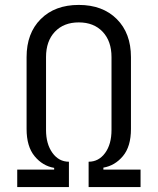

<svg xmlns="http://www.w3.org/2000/svg" viewBox="-20 -760 640 780"><path d="M50 0V-71H200V-78Q153 -86 120.5 -125.5Q88 -165 88 -236V-528Q88 -625 145.5 -682.5Q203 -740 300 -740Q397 -740 454.5 -682.5Q512 -625 512 -528V-236Q512 -165 479.5 -126Q447 -87 400 -79V-71H551V0H340V-103Q381 -103 407 -138.5Q433 -174 433 -232V-528Q433 -593 397 -631Q361 -669 300 -669Q239 -669 203 -631Q167 -593 167 -528V-232Q167 -175 193 -139Q219 -103 260 -103V0Z"/></svg>

Font: JetBrains Mono Semi Light
Style: Regular
Weight: 350
Monospace: yes
Designer: Philipp Nurullin, Konstantin Bulenkov
Foundry: JetBrains
Version: 2.002